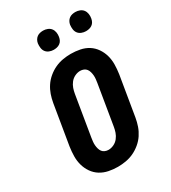

<svg xmlns="http://www.w3.org/2000/svg" viewBox="-227 -1066 1055 1187"><g transform="rotate(-30 300.0 -472.5)"><path d="M257 8Q224 8 192 1.5Q160 -5 133.5 -21.5Q107 -38 89 -64Q71 -90 62.5 -120.5Q54 -151 54.5 -184Q55 -217 60 -251L107 -534Q112 -563 121.5 -590.5Q131 -618 147.5 -643Q164 -668 188 -688Q212 -708 239 -720.5Q266 -733 295 -738Q324 -743 352 -743Q385 -743 417.5 -736.5Q450 -730 476 -713.5Q502 -697 520 -671Q538 -645 546.5 -614.5Q555 -584 554.5 -551Q554 -518 549 -484L502 -201Q497 -172 487.5 -144.5Q478 -117 461.5 -92Q445 -67 421 -47Q397 -27 370 -14.5Q343 -2 314 3Q285 8 257 8ZM259 -112Q278 -112 297 -121Q316 -130 329 -146.5Q342 -163 348.5 -182Q355 -201 358 -220L405 -504Q407 -517 408.5 -530Q410 -543 409 -556Q408 -569 404.5 -581.5Q401 -594 394 -603.5Q387 -613 375 -618Q363 -623 350 -623Q331 -623 312 -614Q293 -605 280 -588.5Q267 -572 260.5 -553Q254 -534 251 -515L204 -231Q202 -218 200.5 -205Q199 -192 200 -179Q201 -166 204.5 -153.5Q208 -141 215 -131.5Q222 -122 234 -117Q246 -112 259 -112ZM505 -817Q489 -817 474 -823Q459 -829 450 -841Q441 -853 439 -869Q437 -885 439 -901Q441 -913 447 -923.5Q453 -934 462.5 -941Q472 -948 483.5 -950.5Q495 -953 506 -953Q522 -953 537 -947Q552 -941 561 -929Q570 -917 572.5 -901Q575 -885 572 -869Q570 -857 564.5 -846.5Q559 -836 549 -829Q539 -822 527.5 -819.5Q516 -817 505 -817ZM275 -817Q259 -817 244 -823Q229 -829 220 -841Q211 -853 209 -869Q207 -885 209 -901Q211 -913 217 -923.5Q223 -934 232.5 -941Q242 -948 253.5 -950.5Q265 -953 276 -953Q292 -953 307 -947Q322 -941 331 -929Q340 -917 342.5 -901Q345 -885 342 -869Q340 -857 334.5 -846.5Q329 -836 319 -829Q309 -822 297.5 -819.5Q286 -817 275 -817Z"/></g></svg>

Font: Iosevka Etoile Heavy
Style: Italic
Weight: 900
Italic angle: -9°
Designer: Belleve Invis
Foundry: Belleve Invis
Version: Version 22.1.2; ttfautohint (v1.8.4)